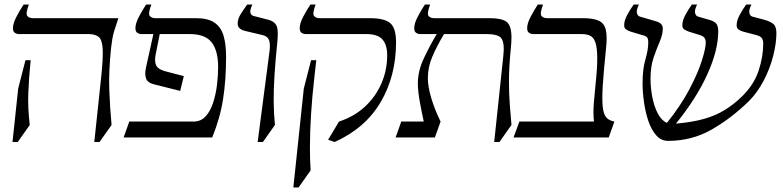

<svg xmlns="http://www.w3.org/2000/svg" viewBox="-20 -605 3448 845"><path d="M469 -395Q458 -290 461 -209.5Q464 -129 471 -55L418 20H395L425 -263Q434 -347 432 -388Q430 -429 415 -442Q400 -455 370 -455H64Q54 -455 45.5 -460.5Q37 -466 37 -481Q37 -502 52.5 -531.5Q68 -561 84 -585H107Q92 -545 100 -535Q108 -525 125 -525H501Q489 -490 483 -470Q477 -450 474.5 -434.5Q472 -419 469 -395ZM60 -215 92 -340H115Q107 -261 104.5 -195Q102 -129 111 -55L58 20H35Z M843 -525Q896 -525 924.5 -505Q953 -485 964 -447.5Q975 -410 975 -355Q975 -255 962 -170.5Q949 -86 914 0H524L549 -70H832Q864 -70 885 -93Q906 -116 918 -153Q930 -190 935 -231.5Q940 -273 940 -310Q940 -382 911.5 -418.5Q883 -455 816 -455H683L665 -365Q659 -334 667.5 -317Q676 -300 705 -292L789 -270L773 -205L657 -234Q629 -241 622.5 -260.5Q616 -280 623 -310L655 -455H603Q593 -455 584.5 -460.5Q576 -466 576 -481Q576 -502 591.5 -531.5Q607 -561 623 -585H646Q631 -545 639 -535Q647 -525 664 -525Z M1095 -535 1161 -518Q1185 -512 1195.5 -495Q1206 -478 1201 -425Q1192 -338 1188 -273Q1184 -208 1184.5 -156.5Q1185 -105 1190 -55L1137 20H1114L1166 -378Q1170 -407 1165 -425.5Q1160 -444 1138 -450L1054 -470Q1043 -473 1034.5 -480.5Q1026 -488 1026 -501Q1026 -522 1040 -544Q1054 -566 1068 -585H1091Q1079 -561 1082 -549.5Q1085 -538 1095 -535Z M1453 20 1424 10 1472 -70Q1539 -92 1586 -135.5Q1633 -179 1658.5 -237.5Q1684 -296 1684 -362Q1684 -407 1663.5 -431Q1643 -455 1592 -455H1326Q1316 -455 1307.5 -460.5Q1299 -466 1299 -481Q1299 -502 1314.5 -531.5Q1330 -561 1346 -585H1369Q1354 -545 1362 -535Q1370 -525 1387 -525H1608Q1671 -525 1697 -503.5Q1723 -482 1723 -419Q1723 -271 1655.5 -156Q1588 -41 1453 20ZM1271 220 1317 -215 1349 -340H1372L1363 -260Q1354 -181 1349 -103.5Q1344 -26 1344 45Q1344 97 1347 145L1294 220Z M1721 0 1746 -70H1845Q1836 -111 1828 -154.5Q1820 -198 1819 -233Q1818 -290 1844.5 -346.5Q1871 -403 1902 -455H1830Q1820 -455 1811.5 -460.5Q1803 -466 1803 -481Q1803 -502 1818.5 -531.5Q1834 -561 1850 -585H1873Q1858 -545 1866 -535Q1874 -525 1891 -525H2136Q2189 -525 2210 -508.5Q2231 -492 2231 -440Q2231 -419 2228 -390Q2224 -350 2222 -314.5Q2220 -279 2220 -245Q2220 -193 2223.5 -146.5Q2227 -100 2231 -55L2178 20H2155L2195 -358Q2196 -368 2196.5 -376.5Q2197 -385 2197 -392Q2197 -429 2181 -442Q2165 -455 2121 -455H1934Q1903 -403 1883 -356.5Q1863 -310 1863 -261Q1863 -224 1878 -173.5Q1893 -123 1919 -70L1894 0Z M2647 -390Q2637 -293 2633 -231.5Q2629 -170 2632.5 -136Q2636 -102 2648.5 -88Q2661 -74 2684 -70L2659 0H2240L2266 -70H2594Q2590 -108 2593.5 -151.5Q2597 -195 2601 -233Q2609 -308 2608.5 -352.5Q2608 -397 2600 -419Q2592 -441 2577 -448Q2562 -455 2539 -455H2327Q2317 -455 2308.5 -460.5Q2300 -466 2300 -481Q2300 -502 2315.5 -531.5Q2331 -561 2347 -585H2370Q2355 -545 2363 -535Q2371 -525 2388 -525H2545Q2592 -525 2616 -513.5Q2640 -502 2646.5 -472.5Q2653 -443 2647 -390Z M2920 15Q2890 15 2868.5 -9Q2847 -33 2834 -71Q2821 -109 2814.5 -153.5Q2808 -198 2808 -240Q2808 -301 2820.5 -343.5Q2833 -386 2833 -418Q2833 -434 2828 -440.5Q2823 -447 2805 -451L2755 -466Q2744 -470 2735.5 -475.5Q2727 -481 2727 -494Q2727 -515 2741 -540.5Q2755 -566 2769 -585H2792Q2780 -561 2783 -548Q2786 -535 2796 -532L2868 -511Q2897 -503 2897 -479Q2897 -453 2883.5 -422Q2870 -391 2856.5 -351.5Q2843 -312 2843 -259Q2843 -218 2851 -177Q2859 -136 2875 -105.5Q2891 -75 2915 -64Q2976 -140 3013.5 -211Q3051 -282 3068.5 -337Q3086 -392 3086 -418Q3086 -431 3080 -439Q3074 -447 3056 -452L3011 -466Q3000 -470 2991.5 -475.5Q2983 -481 2983 -494Q2983 -515 2997 -540.5Q3011 -566 3025 -585H3048Q3036 -561 3039 -548Q3042 -535 3052 -532L3097 -519Q3118 -514 3129.5 -504Q3141 -494 3141 -467Q3141 -384 3093 -278Q3045 -172 2955 -61Q3026 -67 3077.5 -81.5Q3129 -96 3169 -120.5Q3209 -145 3246 -181Q3298 -232 3318.5 -293.5Q3339 -355 3339 -414Q3339 -428 3333 -437Q3327 -446 3307 -451L3250 -466Q3239 -469 3230.5 -475Q3222 -481 3222 -494Q3222 -515 3236 -540.5Q3250 -566 3264 -585H3287Q3275 -561 3278 -548Q3281 -535 3291 -532L3340 -519Q3370 -511 3383.5 -499.5Q3397 -488 3397 -459Q3397 -415 3383 -359.5Q3369 -304 3341.5 -251Q3314 -198 3275 -159Q3197 -83 3110.5 -34Q3024 15 2920 15Z"/></svg>

Font: Bona Nova SC
Style: Italic
Weight: 400
Italic angle: -4°
Designer: Mateusz Machalski
Foundry: Capitalics
Version: Version 4.001; ttfautohint (v1.8.4.7-5d5b)